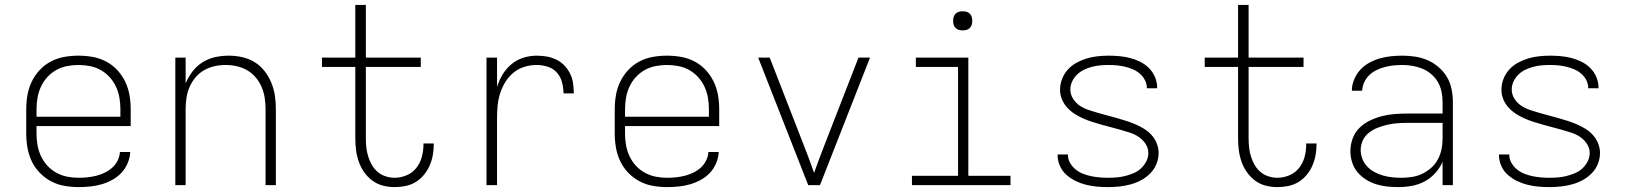

<svg xmlns="http://www.w3.org/2000/svg" viewBox="-20 -755 6640 783"><path d="M301 8Q272 8 243 3Q214 -2 188.5 -15.5Q163 -29 142.5 -50Q122 -71 109.5 -97.5Q97 -124 92 -152.5Q87 -181 87 -210V-310Q87 -339 92 -367.5Q97 -396 109.5 -422Q122 -448 142 -469.5Q162 -491 188 -504.5Q214 -518 242.5 -523Q271 -528 300 -528Q329 -528 357.5 -523Q386 -518 412 -504.5Q438 -491 458 -469.5Q478 -448 490.5 -422Q503 -396 508 -367.5Q513 -339 513 -310V-241H129V-210Q129 -186 133 -163Q137 -140 147 -118.5Q157 -97 173 -79.5Q189 -62 210 -50.5Q231 -39 254 -34.5Q277 -30 301 -30Q319 -30 337.5 -32Q356 -34 373.5 -38.5Q391 -43 407.5 -51Q424 -59 437.5 -71Q451 -83 459.5 -100Q468 -117 469 -135H511Q510 -112 500.5 -89.5Q491 -67 475 -50Q459 -33 438 -21.5Q417 -10 394.5 -3.5Q372 3 348 5.5Q324 8 301 8ZM471 -279V-310Q471 -333 467 -356.5Q463 -380 453 -401.5Q443 -423 427 -440.5Q411 -458 390.5 -469.5Q370 -481 346.5 -485.5Q323 -490 300 -490Q277 -490 253.5 -485.5Q230 -481 209.5 -469.5Q189 -458 173 -440.5Q157 -423 147 -401.5Q137 -380 133 -356.5Q129 -333 129 -310V-279Z M695 0V-520H737V-415Q748 -441 765 -463.5Q782 -486 806 -501Q830 -516 857.5 -522Q885 -528 913 -528Q940 -528 967.5 -522Q995 -516 1018.5 -501.5Q1042 -487 1059 -465Q1076 -443 1086.5 -417.5Q1097 -392 1101 -365Q1105 -338 1105 -310V0H1063V-310Q1063 -333 1059.5 -356Q1056 -379 1047 -400Q1038 -421 1023 -439Q1008 -457 988 -468.5Q968 -480 945.5 -485Q923 -490 900 -490Q877 -490 854.5 -485Q832 -480 812 -468.5Q792 -457 777 -439Q762 -421 753 -400Q744 -379 740.5 -356Q737 -333 737 -310V0Z M1589 8Q1565 8 1541.5 2Q1518 -4 1498.5 -18.5Q1479 -33 1465 -53Q1451 -73 1443 -96Q1435 -119 1432 -143Q1429 -167 1429 -191V-482H1293V-520H1429V-735H1472V-520H1696V-482H1472V-191Q1472 -172 1474 -153.5Q1476 -135 1481.5 -117Q1487 -99 1496.5 -82.5Q1506 -66 1520 -54Q1534 -42 1552.5 -36Q1571 -30 1589 -30Q1615 -30 1639 -40.5Q1663 -51 1678.5 -71Q1694 -91 1700.5 -116Q1707 -141 1707 -167V-170H1749V-166Q1749 -144 1745 -122Q1741 -100 1732 -79.5Q1723 -59 1708.5 -41.5Q1694 -24 1675 -12.5Q1656 -1 1634 3.5Q1612 8 1589 8Z M1964 0V-520H2007V-400Q2015 -427 2029.5 -451Q2044 -475 2065.5 -493Q2087 -511 2114 -519.5Q2141 -528 2169 -528Q2189 -528 2209.5 -524.5Q2230 -521 2248.5 -512Q2267 -503 2281.5 -488Q2296 -473 2305 -454.5Q2314 -436 2317 -415.5Q2320 -395 2320 -374H2278Q2278 -397 2272 -419.5Q2266 -442 2251 -459Q2236 -476 2213.5 -483Q2191 -490 2169 -490Q2143 -490 2118.5 -482.5Q2094 -475 2074.5 -459Q2055 -443 2041.5 -421.5Q2028 -400 2020 -375.5Q2012 -351 2009.5 -326Q2007 -301 2007 -276V0Z M2701 8Q2672 8 2643 3Q2614 -2 2588.5 -15.5Q2563 -29 2542.5 -50Q2522 -71 2509.5 -97.5Q2497 -124 2492 -152.5Q2487 -181 2487 -210V-310Q2487 -339 2492 -367.5Q2497 -396 2509.5 -422Q2522 -448 2542 -469.5Q2562 -491 2588 -504.5Q2614 -518 2642.5 -523Q2671 -528 2700 -528Q2729 -528 2757.5 -523Q2786 -518 2812 -504.5Q2838 -491 2858 -469.5Q2878 -448 2890.5 -422Q2903 -396 2908 -367.5Q2913 -339 2913 -310V-241H2529V-210Q2529 -186 2533 -163Q2537 -140 2547 -118.5Q2557 -97 2573 -79.5Q2589 -62 2610 -50.5Q2631 -39 2654 -34.5Q2677 -30 2701 -30Q2719 -30 2737.5 -32Q2756 -34 2773.5 -38.5Q2791 -43 2807.5 -51Q2824 -59 2837.5 -71Q2851 -83 2859.5 -100Q2868 -117 2869 -135H2911Q2910 -112 2900.5 -89.5Q2891 -67 2875 -50Q2859 -33 2838 -21.5Q2817 -10 2794.5 -3.5Q2772 3 2748 5.5Q2724 8 2701 8ZM2871 -279V-310Q2871 -333 2867 -356.5Q2863 -380 2853 -401.5Q2843 -423 2827 -440.5Q2811 -458 2790.5 -469.5Q2770 -481 2746.5 -485.5Q2723 -490 2700 -490Q2677 -490 2653.5 -485.5Q2630 -481 2609.5 -469.5Q2589 -458 2573 -440.5Q2557 -423 2547 -401.5Q2537 -380 2533 -356.5Q2529 -333 2529 -310V-279Z M3276 0 3072 -520H3119L3254 -173Q3266 -143 3277.5 -112Q3289 -81 3300 -50Q3311 -81 3322.5 -112Q3334 -143 3346 -173L3481 -520H3528L3324 0Z M3699 0V-38H3887V-482H3715V-520H3929V-38H4101V0ZM3906 -631Q3898 -631 3890.5 -633Q3883 -635 3877 -641Q3871 -647 3869 -654.5Q3867 -662 3867 -670Q3867 -678 3869 -685.5Q3871 -693 3877 -699Q3883 -705 3890.5 -707Q3898 -709 3906 -709Q3914 -709 3921.5 -707Q3929 -705 3935 -699Q3941 -693 3943 -685.5Q3945 -678 3945 -670Q3945 -662 3943 -654.5Q3941 -647 3935 -641Q3929 -635 3921.5 -633Q3914 -631 3906 -631Z M4499 8Q4476 8 4453.5 6Q4431 4 4409 -1.5Q4387 -7 4366.5 -17Q4346 -27 4329 -42Q4312 -57 4302.5 -78.5Q4293 -100 4293 -122V-125H4335V-124Q4335 -106 4344 -90.5Q4353 -75 4366.5 -64Q4380 -53 4396.5 -46.5Q4413 -40 4430 -36.5Q4447 -33 4464.5 -31.5Q4482 -30 4499 -30Q4517 -30 4534.5 -31.5Q4552 -33 4569.5 -37.5Q4587 -42 4603.5 -49Q4620 -56 4633 -68Q4646 -80 4654.5 -96.5Q4663 -113 4663 -131Q4663 -151 4652 -168Q4641 -185 4624 -196.5Q4607 -208 4588 -214Q4569 -220 4550 -225.5Q4531 -231 4511.5 -236Q4492 -241 4472.5 -246.5Q4453 -252 4434 -258Q4415 -264 4397 -272Q4379 -280 4362 -291Q4345 -302 4331.5 -317Q4318 -332 4310.5 -350.5Q4303 -369 4303 -389Q4303 -412 4311.5 -433.5Q4320 -455 4335 -471.5Q4350 -488 4370 -499Q4390 -510 4411.5 -516.5Q4433 -523 4456 -525.5Q4479 -528 4501 -528Q4523 -528 4545 -526Q4567 -524 4588.5 -518.5Q4610 -513 4630 -503Q4650 -493 4665.5 -477.5Q4681 -462 4690 -441Q4699 -420 4699 -398V-395H4657V-397Q4657 -413 4649 -428.5Q4641 -444 4628 -455Q4615 -466 4599.5 -472.5Q4584 -479 4567.5 -483Q4551 -487 4534.5 -488.5Q4518 -490 4501 -490Q4484 -490 4467 -488.5Q4450 -487 4433 -482.5Q4416 -478 4400.5 -470.5Q4385 -463 4372.5 -451Q4360 -439 4352.5 -423Q4345 -407 4345 -390Q4345 -370 4356 -352.5Q4367 -335 4383.5 -324Q4400 -313 4419.5 -306.5Q4439 -300 4458 -294.5Q4477 -289 4496.5 -284Q4516 -279 4535 -273.5Q4554 -268 4573 -262Q4592 -256 4610.5 -248Q4629 -240 4646 -229.5Q4663 -219 4676.5 -204Q4690 -189 4697.5 -170Q4705 -151 4705 -131Q4705 -108 4696 -86Q4687 -64 4670.5 -47.5Q4654 -31 4633.5 -20Q4613 -9 4590.5 -3Q4568 3 4545 5.5Q4522 8 4499 8Z M5189 8Q5165 8 5141.5 2Q5118 -4 5098.5 -18.5Q5079 -33 5065 -53Q5051 -73 5043 -96Q5035 -119 5032 -143Q5029 -167 5029 -191V-482H4893V-520H5029V-735H5072V-520H5296V-482H5072V-191Q5072 -172 5074 -153.5Q5076 -135 5081.5 -117Q5087 -99 5096.5 -82.5Q5106 -66 5120 -54Q5134 -42 5152.5 -36Q5171 -30 5189 -30Q5215 -30 5239 -40.5Q5263 -51 5278.5 -71Q5294 -91 5300.5 -116Q5307 -141 5307 -167V-170H5349V-166Q5349 -144 5345 -122Q5341 -100 5332 -79.5Q5323 -59 5308.5 -41.5Q5294 -24 5275 -12.5Q5256 -1 5234 3.5Q5212 8 5189 8Z M5682 8Q5659 8 5636 5.5Q5613 3 5591 -4Q5569 -11 5549.5 -23.5Q5530 -36 5515.5 -53.5Q5501 -71 5494 -93.5Q5487 -116 5487 -139Q5487 -165 5496.5 -190.5Q5506 -216 5524.5 -234Q5543 -252 5567 -263.5Q5591 -275 5616.5 -281.5Q5642 -288 5668 -290Q5694 -292 5720 -292H5863V-340Q5863 -361 5858.5 -382Q5854 -403 5843.5 -421Q5833 -439 5816.5 -453Q5800 -467 5780.5 -475Q5761 -483 5740 -486.5Q5719 -490 5698 -490Q5680 -490 5662 -488Q5644 -486 5627 -481.5Q5610 -477 5593.5 -469Q5577 -461 5564 -448.5Q5551 -436 5543.5 -419.5Q5536 -403 5535 -385H5493Q5493 -408 5502 -430Q5511 -452 5526.5 -469.5Q5542 -487 5563 -498.5Q5584 -510 5606 -516.5Q5628 -523 5651.5 -525.5Q5675 -528 5698 -528Q5725 -528 5751.5 -524Q5778 -520 5802 -509.5Q5826 -499 5846.5 -481.5Q5867 -464 5880.5 -441.5Q5894 -419 5899.5 -392.5Q5905 -366 5905 -340V0H5863V-95Q5852 -70 5833 -49Q5814 -28 5789.5 -15Q5765 -2 5737.5 3Q5710 8 5682 8ZM5695 -30Q5717 -30 5739 -33.5Q5761 -37 5780.5 -46.5Q5800 -56 5816.5 -70.5Q5833 -85 5843.5 -104.5Q5854 -124 5858.5 -145.5Q5863 -167 5863 -189V-254H5721Q5700 -254 5679.5 -252.5Q5659 -251 5639 -246.5Q5619 -242 5599.5 -234.5Q5580 -227 5563.5 -214.5Q5547 -202 5538 -183Q5529 -164 5529 -143Q5529 -125 5536 -107Q5543 -89 5556 -75.5Q5569 -62 5586 -53Q5603 -44 5621 -39Q5639 -34 5657.5 -32Q5676 -30 5695 -30Z M6299 8Q6276 8 6253.5 6Q6231 4 6209 -1.5Q6187 -7 6166.5 -17Q6146 -27 6129 -42Q6112 -57 6102.5 -78.5Q6093 -100 6093 -122V-125H6135V-124Q6135 -106 6144 -90.5Q6153 -75 6166.5 -64Q6180 -53 6196.5 -46.5Q6213 -40 6230 -36.5Q6247 -33 6264.5 -31.5Q6282 -30 6299 -30Q6317 -30 6334.5 -31.5Q6352 -33 6369.5 -37.5Q6387 -42 6403.5 -49Q6420 -56 6433 -68Q6446 -80 6454.5 -96.5Q6463 -113 6463 -131Q6463 -151 6452 -168Q6441 -185 6424 -196.5Q6407 -208 6388 -214Q6369 -220 6350 -225.5Q6331 -231 6311.5 -236Q6292 -241 6272.5 -246.5Q6253 -252 6234 -258Q6215 -264 6197 -272Q6179 -280 6162 -291Q6145 -302 6131.5 -317Q6118 -332 6110.5 -350.5Q6103 -369 6103 -389Q6103 -412 6111.5 -433.5Q6120 -455 6135 -471.5Q6150 -488 6170 -499Q6190 -510 6211.5 -516.5Q6233 -523 6256 -525.5Q6279 -528 6301 -528Q6323 -528 6345 -526Q6367 -524 6388.5 -518.5Q6410 -513 6430 -503Q6450 -493 6465.5 -477.5Q6481 -462 6490 -441Q6499 -420 6499 -398V-395H6457V-397Q6457 -413 6449 -428.5Q6441 -444 6428 -455Q6415 -466 6399.5 -472.5Q6384 -479 6367.5 -483Q6351 -487 6334.5 -488.5Q6318 -490 6301 -490Q6284 -490 6267 -488.5Q6250 -487 6233 -482.5Q6216 -478 6200.5 -470.5Q6185 -463 6172.5 -451Q6160 -439 6152.5 -423Q6145 -407 6145 -390Q6145 -370 6156 -352.5Q6167 -335 6183.5 -324Q6200 -313 6219.5 -306.5Q6239 -300 6258 -294.5Q6277 -289 6296.5 -284Q6316 -279 6335 -273.5Q6354 -268 6373 -262Q6392 -256 6410.5 -248Q6429 -240 6446 -229.5Q6463 -219 6476.5 -204Q6490 -189 6497.5 -170Q6505 -151 6505 -131Q6505 -108 6496 -86Q6487 -64 6470.5 -47.5Q6454 -31 6433.5 -20Q6413 -9 6390.5 -3Q6368 3 6345 5.5Q6322 8 6299 8Z"/></svg>

Font: Iosevka Extralight Extended
Style: Regular
Weight: 200
Width: 7
Monospace: yes
Designer: Belleve Invis
Foundry: Belleve Invis
Version: Version 32.5.0; ttfautohint (v1.8.4)